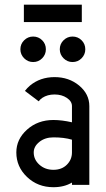

<svg xmlns="http://www.w3.org/2000/svg" viewBox="-20 -779 445 809"><path d="M205.1 -63.5Q240.2 -63.5 261.7 -85Q283.2 -106.4 283.2 -136.7V-190.4Q250.5 -200.2 205.1 -200.2Q169.9 -200.2 146 -181.2Q122.1 -162.1 122.1 -136.7Q122.1 -106.4 146 -85Q169.9 -63.5 205.1 -63.5ZM205.1 9.8Q139.2 9.8 94 -33.2Q48.8 -76.2 48.8 -136.7Q48.8 -192.4 94 -232.9Q139.2 -273.4 205.1 -273.4Q240.2 -273.4 283.2 -263.7V-332Q283.2 -352.1 261.7 -366.5Q240.2 -380.9 210 -380.9Q179.7 -380.9 158.2 -366.7Q148.4 -359.9 143.1 -352.1L85 -396Q93.8 -407.7 106.4 -418.5Q149.4 -454.1 210 -454.1Q270.5 -454.1 313.5 -418.5Q356.4 -382.8 356.4 -332V0H283.2V-9.8Q250.5 9.8 205.1 9.8ZM119.6 -517.6Q97.7 -517.6 81.8 -533.4Q65.9 -549.3 65.9 -571.3Q65.9 -593.8 81.8 -609.4Q97.7 -625 119.6 -625Q142.1 -625 157.7 -609.4Q173.3 -593.8 173.3 -571.3Q173.3 -549.3 157.7 -533.4Q142.1 -517.6 119.6 -517.6ZM285.6 -517.6Q263.7 -517.6 247.8 -533.4Q231.9 -549.3 231.9 -571.3Q231.9 -593.8 247.8 -609.4Q263.7 -625 285.6 -625Q308.1 -625 323.7 -609.4Q339.4 -593.8 339.4 -571.3Q339.4 -549.3 323.7 -533.4Q308.1 -517.6 285.6 -517.6ZM324.7 -686H80.6V-759.3H324.7Z"/></svg>

Font: Catrinity
Style: Regular
Weight: 400
Designer: Alexander Lange
Foundry: High-Logic / Made with FontCreator
Version: Version 2.090;May 20, 2024;FontCreator 15.0.0.2974 64-bit